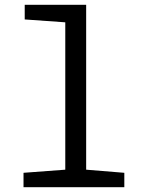

<svg xmlns="http://www.w3.org/2000/svg" viewBox="-20 -780 603 800"><path d="M78 0V-60L252 -73V-687L83 -699V-760H339V-73L498 -60V0Z"/></svg>

Font: Noto Sans Mono SemiCondensed
Style: Regular
Weight: 400
Width: 4
Designer: Monotype Design Team
Foundry: Monotype Imaging Inc.
Version: Version 2.014